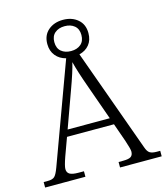

<svg xmlns="http://www.w3.org/2000/svg" viewBox="-130 -984 935 1082"><g transform="rotate(-15 338.0 -443.5)"><path d="M-2 -32H23Q50 -32 62 -43.5Q74 -55 88 -93L301 -673Q264 -682 241.5 -709.5Q219 -737 219 -778Q219 -829 253 -858Q287 -887 339 -887Q391 -887 425 -858Q459 -829 459 -778Q459 -737 437.5 -710.5Q416 -684 379 -675L595 -76Q604 -49 617.5 -40.5Q631 -32 658 -32H678V0H435V-32H462Q495 -32 507.5 -41Q520 -50 520 -71Q520 -85 503 -136L465 -244H191L153 -140Q135 -89 135 -71Q135 -50 150.5 -41Q166 -32 201 -32H233V0H-2ZM418 -778Q418 -813 396 -831.5Q374 -850 339 -850Q304 -850 282 -831.5Q260 -813 260 -778Q260 -742 282 -723.5Q304 -705 339 -705Q374 -705 396 -723.5Q418 -742 418 -778ZM451 -283 380 -483Q343 -586 329 -643Q317 -591 281 -493L205 -283Z"/></g></svg>

Font: Noto Serif Light
Style: Regular
Weight: 300
Designer: Monotype Design Team
Foundry: Monotype Imaging Inc.
Version: Version 1.001